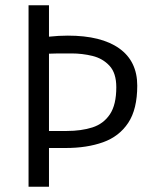

<svg xmlns="http://www.w3.org/2000/svg" viewBox="-20 -713 600 733"><path d="M89 0V-693H167V-573Q185 -575 203.5 -576Q222 -577 239 -577Q367 -577 435.5 -528Q504 -479 504 -386Q504 -296 469.5 -244Q435 -192 373.5 -170Q312 -148 231 -148H167V0ZM167 -213H235Q290 -213 332.5 -226.5Q375 -240 399.5 -276.5Q424 -313 424 -380Q424 -434 398 -462Q372 -490 333 -499.5Q294 -509 253 -509Q222 -509 202.5 -509Q183 -509 167 -508Z"/></svg>

Font: Ubuntu Sans Mono
Style: Regular
Weight: 400
Monospace: yes
Designer: Dalton Maag Ltd
Foundry: Dalton Maag Ltd
Version: Version 1.006